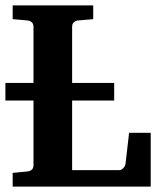

<svg xmlns="http://www.w3.org/2000/svg" viewBox="-20 -691 594 711"><path d="M26.9 0V-50.8L82 -56.2Q91.3 -57.1 97.7 -62.7Q104 -68.4 104 -78.1V-318.8H0V-383.8H104V-592.8Q104 -602.5 97.7 -608.4Q91.3 -614.3 82 -615.2L26.9 -620.1V-670.9H325.2V-620.1L269 -615.2Q259.8 -614.3 253.4 -608.4Q247.1 -602.5 247.1 -592.8V-383.8H402.8V-318.8H247.1V-61H420.9Q426.3 -61 430.4 -63.5Q434.6 -65.9 437.7 -69.6Q440.9 -73.2 442.6 -77.1Q444.3 -81.1 444.8 -84L458 -199.2H538.1V0Z"/></svg>

Font: Charis SIL Am
Style: Bold
Weight: 700
Foundry: SIL International
Version: Version 5.000